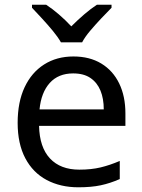

<svg xmlns="http://www.w3.org/2000/svg" viewBox="-20 -786 604 816"><path d="M292 -546Q361 -546 410.5 -516Q460 -486 486.5 -431.5Q513 -377 513 -304V-251H146Q148 -160 192.5 -112.5Q237 -65 317 -65Q368 -65 407.5 -74.5Q447 -84 489 -102V-25Q448 -7 408 1.5Q368 10 313 10Q237 10 178.5 -21Q120 -52 87.5 -113.5Q55 -175 55 -264Q55 -352 84.5 -415Q114 -478 167.5 -512Q221 -546 292 -546ZM291 -474Q228 -474 191.5 -433.5Q155 -393 148 -321H421Q421 -367 407 -401Q393 -435 364.5 -454.5Q336 -474 291 -474ZM239 -606Q226 -629 204 -655.5Q182 -682 158 -708Q134 -734 116 -753V-766H176Q202 -749 230 -725Q258 -701 283 -674Q310 -701 338 -725Q366 -749 392 -766H454V-753Q435 -734 410.5 -708Q386 -682 363.5 -655.5Q341 -629 329 -606Z"/></svg>

Font: Noto Sans Kannada
Style: Regular
Weight: 400
Designer: Jelle Bosma - Monotype Design Team
Foundry: Monotype Imaging Inc.
Version: Version 2.003